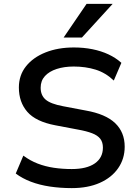

<svg xmlns="http://www.w3.org/2000/svg" viewBox="-20 -958 716 987"><path d="M349 9Q290 9 236.5 1Q183 -7 138.5 -24Q94 -41 61 -66L100 -158Q135 -132 174 -117Q213 -102 257 -95.5Q301 -89 349 -89Q426 -89 467.5 -118Q509 -147 509 -199Q509 -227 495.5 -244.5Q482 -262 453.5 -273Q425 -284 380 -292L264 -314Q164 -333 120.5 -383Q77 -433 77 -508Q77 -571 113.5 -617Q150 -663 214 -688.5Q278 -714 360 -714Q410 -714 455 -705Q500 -696 537.5 -678.5Q575 -661 604 -635L565 -544Q523 -584 471.5 -600Q420 -616 359 -616Q310 -616 271.5 -603.5Q233 -591 211 -567Q189 -543 189 -507Q189 -468 214.5 -446Q240 -424 304 -412L420 -390Q523 -372 572 -325Q621 -278 621 -204Q621 -142 587.5 -93.5Q554 -45 493 -18Q432 9 349 9ZM307 -765 425 -938H559L401 -765Z"/></svg>

Font: Nunito Sans 7pt SemiBold
Style: Regular
Weight: 600
Designer: Vernon Adams
Foundry: Vernon Adams
Version: Version 3.101;gftools[0.9.27]